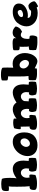

<svg xmlns="http://www.w3.org/2000/svg" viewBox="1580 -2387 818 4036"><g transform="rotate(-90 1989.0 -369.0)"><path d="M-9 -644Q-9 -719 19 -732Q53 -752 141 -752Q187 -752 246 -739Q268 -706 268 -565Q268 -462 258 -430Q365 -510 456 -510Q535 -510 583 -454Q631 -398 631 -283Q631 -264 624 -173Q624 -175 633 -175Q648 -175 680 -170Q689 -160 689 -105Q689 -36 679 -20Q604 0 542 0Q473 0 422 -18Q415 -23 407 -53.5Q399 -84 399 -106Q399 -139 417 -163Q428 -170 445 -170Q450 -170 452 -169Q454 -168 456.5 -166.5Q459 -165 462 -164Q468 -194 468 -219Q468 -277 441 -308Q414 -339 375 -339Q333 -339 301.5 -303.5Q270 -268 270 -207Q270 -182 276 -154Q288 -161 307 -161Q325 -161 329 -156Q339 -156 339 -116Q339 -107 329 -34Q254 0 153 0Q43 0 23 -28Q14 -40 14 -61Q14 -133 41 -147Q53 -156 78 -156Q83 -156 93 -154Q82 -223 82 -425Q82 -559 89 -595Q73 -590 41 -590Q19 -590 0 -594Q-9 -604 -9 -644Z M726 -197Q726 -271 763.5 -342Q801 -413 871.5 -461.5Q942 -510 1026 -510Q1128 -510 1176 -441Q1224 -372 1224 -267Q1224 -131 1149 -60.5Q1074 10 955 10Q843 10 784.5 -49Q726 -108 726 -197ZM919 -226Q919 -195 938 -172Q957 -149 988 -149Q1028 -149 1063 -185Q1098 -221 1098 -268Q1098 -302 1078 -324.5Q1058 -347 1026 -347Q982 -347 950.5 -307.5Q919 -268 919 -226Z M1279 -70Q1279 -131 1306 -147Q1318 -156 1333 -156Q1338 -156 1348 -154Q1348 -183 1346 -247.5Q1344 -312 1344 -345Q1340 -345 1332 -342.5Q1324 -340 1319 -340Q1315 -340 1307 -342Q1299 -344 1295 -344Q1291 -348 1291 -365Q1291 -392 1299 -432.5Q1307 -473 1314 -482Q1325 -488 1360 -494.5Q1395 -501 1432 -501Q1478 -501 1509 -489Q1516 -482 1516 -464Q1516 -460 1511 -430Q1616 -510 1708 -510Q1804 -510 1852 -431Q1969 -510 2063 -510Q2139 -510 2186.5 -453.5Q2234 -397 2234 -283Q2234 -268 2227 -173Q2227 -175 2236 -175Q2250 -175 2283 -170Q2292 -160 2292 -105Q2292 -36 2282 -20Q2207 0 2145 0Q2076 0 2025 -18Q2018 -23 2010 -53.5Q2002 -84 2002 -106Q2002 -139 2020 -163Q2031 -170 2048 -170Q2053 -170 2055 -169Q2057 -168 2059.5 -166.5Q2062 -165 2065 -164Q2071 -194 2071 -219Q2071 -277 2044 -308Q2017 -339 1978 -339Q1949 -339 1923 -321.5Q1897 -304 1883 -272Q1881 -198 1877 -173Q1877 -175 1886 -175Q1900 -175 1933 -170Q1942 -160 1942 -105Q1942 -36 1932 -20Q1857 0 1795 0Q1726 0 1675 -18Q1668 -23 1660 -53.5Q1652 -84 1652 -106Q1652 -139 1670 -163Q1681 -170 1698 -170Q1703 -170 1705 -169Q1707 -168 1709.5 -166.5Q1712 -165 1715 -164Q1719 -187 1719 -203Q1719 -271 1692.5 -305Q1666 -339 1626 -339Q1585 -339 1554 -304Q1523 -269 1523 -208Q1523 -182 1529 -154Q1541 -161 1560 -161Q1578 -161 1582 -156Q1592 -156 1592 -116Q1592 -107 1582 -34Q1510 1 1405 1Q1313 1 1288 -28Q1279 -40 1279 -70Z M2315 -683Q2315 -730 2319 -739L2326 -743Q2333 -747 2362 -752.5Q2391 -758 2435 -758Q2547 -758 2582 -728Q2587 -718 2587 -619Q2587 -577 2585.5 -539.5Q2584 -502 2584 -500Q2626 -512 2672 -512Q2773 -512 2832.5 -433.5Q2892 -355 2892 -254Q2892 -196 2872.5 -137Q2853 -78 2811 -35Q2769 8 2716 8Q2683 8 2634.5 -17.5Q2586 -43 2570 -48Q2571 -47 2571 -39Q2571 -23 2566 -4Q2546 0 2451 0Q2404 0 2367 -10Q2330 -20 2323 -31Q2320 -43 2320 -87Q2320 -166 2328 -172Q2360 -179 2392 -179Q2406 -179 2409 -178Q2399 -234 2399 -412Q2399 -461 2400 -527Q2401 -593 2401 -610Q2393 -608 2384 -608Q2367 -608 2345.5 -613Q2324 -618 2319 -626Q2315 -635 2315 -683ZM2568 -288Q2568 -241 2603 -205Q2638 -169 2678 -169Q2709 -169 2728 -192Q2747 -215 2747 -246Q2747 -288 2715.5 -327.5Q2684 -367 2640 -367Q2608 -367 2588 -344.5Q2568 -322 2568 -288Z M2950 -439Q2950 -486 2954 -495Q2990 -513 3098 -513Q3141 -513 3163 -507.5Q3185 -502 3205 -485Q3204 -468 3204 -434L3207 -442Q3211 -450 3219.5 -461.5Q3228 -473 3240 -484.5Q3252 -496 3274 -504Q3296 -512 3323 -512Q3399 -512 3452 -447Q3431 -353 3341 -315Q3305 -341 3274 -341Q3234 -341 3211.5 -301.5Q3189 -262 3189 -204Q3189 -184 3192 -161Q3198 -161 3234 -155L3247 -153Q3262 -142 3262 -100Q3262 -70 3253 -40Q3244 -10 3229 4Q3209 8 3114 8Q3065 8 3013.5 -2.5Q2962 -13 2956 -23Q2953 -35 2953 -79Q2953 -158 2961 -164Q3003 -173 3015 -173Q3025 -173 3032 -170Q3023 -184 3023 -315Q3023 -360 3026 -366Q3014 -364 3004 -364Q2968 -364 2954 -382Q2950 -391 2950 -439Z M3453 -222Q3453 -269 3471.5 -318Q3490 -367 3525.5 -410.5Q3561 -454 3621.5 -482Q3682 -510 3757 -510Q3840 -510 3886.5 -476.5Q3933 -443 3933 -381Q3933 -297 3855.5 -244.5Q3778 -192 3682 -192Q3656 -192 3629 -197Q3631 -124 3751 -124Q3772 -124 3787 -127Q3787 -135 3790 -144Q3834 -180 3885 -180Q3895 -180 3900 -179Q3966 -143 3981 -61Q3980 -53 3973.5 -44Q3967 -35 3960 -28.5Q3953 -22 3940 -13.5Q3927 -5 3919.5 -1Q3912 3 3897.5 11Q3883 19 3881 20Q3875 20 3871 18.5Q3867 17 3863.5 13.5Q3860 10 3859 8.5Q3858 7 3855 0.5Q3852 -6 3851 -7Q3795 14 3736 14Q3602 14 3527.5 -55Q3453 -124 3453 -222ZM3648 -326Q3648 -293 3696 -293Q3732 -293 3765 -310Q3798 -327 3798 -352Q3798 -369 3786.5 -387.5Q3775 -406 3750 -406Q3719 -406 3683.5 -381Q3648 -356 3648 -326Z"/></g></svg>

Font: Gorditas
Style: Bold
Weight: 700
Designer: Gustavo Dipre (gbrenda1987@gmail.com)
Foundry: Gustavo Dipre (gbrenda1987@gmail.com)
Version: Version 001.001